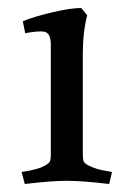

<svg xmlns="http://www.w3.org/2000/svg" viewBox="-20 -452 324 480"><path d="M187 -66Q187 -53 189.5 -48Q192 -43 202 -38Q221 -28 250 -24L260 -22L253 8Q186 0 147 0Q108 0 42 8L34 -22Q73 -28 87.5 -35.5Q102 -43 104.5 -48Q107 -53 107 -66V-341Q107 -370 90 -373Q75 -375 43 -369L37 -399Q67 -411 112 -421.5Q157 -432 183 -432L198 -414Q187 -372 187 -316Z"/></svg>

Font: Buenard
Style: Regular
Weight: 400
Designer: Gustavo Ibarra
Foundry: FontFuror
Version: Version 1.001 2011